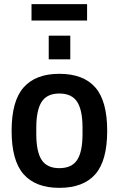

<svg xmlns="http://www.w3.org/2000/svg" viewBox="-20 -894 573 926"><path d="M132 -795V-874H400V-795ZM215 -608V-722H319V-608ZM266 12Q152 12 94 -53.5Q36 -119 36 -263Q36 -407 94 -472.5Q152 -538 266 -538Q382 -538 439.5 -472.5Q497 -407 497 -263Q497 -119 439.5 -53.5Q382 12 266 12ZM266 -83Q326 -83 352 -122.5Q378 -162 378 -248V-278Q378 -363 352 -403Q326 -443 266 -443Q207 -443 181 -403Q155 -363 155 -278V-248Q155 -162 181 -122.5Q207 -83 266 -83Z"/></svg>

Font: Archivo SemiCondensed SemiBold
Style: Regular
Weight: 600
Width: 4
Designer: Hector Gatti
Foundry: Omnibus-Type
Version: Version 2.001; ttfautohint (v1.8.3)